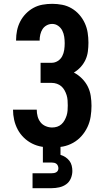

<svg xmlns="http://www.w3.org/2000/svg" viewBox="-20 -763 540 1003"><path d="M252 8Q226 8 199 3.5Q172 -1 148 -13Q124 -25 104.5 -44Q85 -63 72.5 -86.5Q60 -110 54 -136.5Q48 -163 48 -190H172Q172 -172 176.5 -155Q181 -138 191.5 -124.5Q202 -111 218.5 -104Q235 -97 252 -97Q266 -97 278.5 -101Q291 -105 301 -114Q311 -123 317.5 -135Q324 -147 328 -159.5Q332 -172 333 -185.5Q334 -199 334 -212Q334 -226 333 -239.5Q332 -253 328 -266Q324 -279 317 -291.5Q310 -304 300 -312.5Q290 -321 277 -325.5Q264 -330 250 -330H192V-435H250Q267 -435 282 -444.5Q297 -454 305 -469.5Q313 -485 315.5 -502.5Q318 -520 318 -537Q318 -554 315.5 -571Q313 -588 305.5 -603Q298 -618 284 -628Q270 -638 253 -638Q237 -638 223.5 -630.5Q210 -623 202 -610.5Q194 -598 190.5 -582.5Q187 -567 187 -552Q187 -552 187.5 -552Q188 -552 188 -551H64Q64 -552 64 -552.5Q64 -553 64 -554Q64 -579 69 -603.5Q74 -628 85.5 -650.5Q97 -673 115 -691.5Q133 -710 155 -722Q177 -734 202 -738.5Q227 -743 253 -743Q279 -743 305 -738Q331 -733 354 -719.5Q377 -706 394.5 -686Q412 -666 423 -642Q434 -618 438 -592Q442 -566 442 -540Q442 -517 439 -494Q436 -471 426.5 -450.5Q417 -430 401.5 -413Q386 -396 366 -384Q389 -372 408 -353Q427 -334 438.5 -311Q450 -288 454 -262Q458 -236 458 -210Q458 -182 453.5 -153.5Q449 -125 437 -99.5Q425 -74 406 -52.5Q387 -31 362 -17Q337 -3 309 2.5Q281 8 252 8ZM150 220V142H250Q256 142 262 141Q268 140 273.5 137Q279 134 282 128.5Q285 123 285 116Q285 110 282.5 103.5Q280 97 275 93Q270 89 263.5 87.5Q257 86 250 86H204V0H296V46Q310 50 322 58Q334 66 342.5 77Q351 88 354.5 102Q358 116 358 130Q358 150 350 169Q342 188 326 199.5Q310 211 290 215.5Q270 220 250 220Z"/></svg>

Font: Iosevka SS04 Extrabold
Style: Regular
Weight: 800
Monospace: yes
Designer: Belleve Invis
Foundry: Belleve Invis
Version: Version 19.0.0; ttfautohint (v1.8.4)